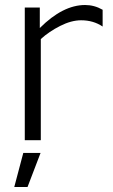

<svg xmlns="http://www.w3.org/2000/svg" viewBox="-20 -560 450 767"><path d="M79 -530H139V-448Q231 -540 320 -540Q357 -540 390 -521V-454Q353 -479 304 -479Q265 -479 220.5 -456.5Q176 -434 143 -404V0H79ZM142 51 90 187H37L73 51Z"/></svg>

Font: Roundo
Style: Regular
Weight: 400
Designer: Namrata Goyal (Gurmukhi), Shiva Nallaperumal (Latin)
Foundry: Indian Type Foundry
Version: Version 1.000;PS 1.0;hotconv 1.0.88;makeotf.lib2.5.647800